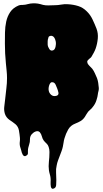

<svg xmlns="http://www.w3.org/2000/svg" viewBox="-20 -751 631 1176"><path d="M16 -364Q10 -424 10 -484Q10 -515 10.5 -550.5Q11 -586 18 -618.5Q25 -651 42.5 -677Q60 -703 93 -717Q101 -720 107 -720.5Q113 -721 121 -721Q129 -721 136 -722.5Q143 -724 151 -726Q165 -730 181.5 -730.5Q198 -731 212 -729Q220 -728 228 -725.5Q236 -723 244 -721Q261 -717 279 -718Q297 -719 314 -719Q335 -719 356 -723Q377 -727 398 -725Q430 -723 459 -714Q488 -705 511 -682Q533 -661 546.5 -632.5Q560 -604 571 -576Q582 -547 579 -515Q576 -483 566 -454Q561 -440 554 -427.5Q547 -415 540 -403Q537 -398 532 -395L524 -388Q519 -384 516 -379.5Q513 -375 515 -368Q517 -358 527.5 -348Q538 -338 545 -330Q554 -318 561 -302.5Q568 -287 574 -273Q579 -260 581.5 -244Q584 -228 585 -214Q586 -206 584 -197Q582 -188 580 -180V-178Q579 -167 576.5 -157.5Q574 -148 571 -138Q564 -114 546 -93Q541 -86 533.5 -80Q526 -74 520 -67Q514 -59 509 -50.5Q504 -42 499 -34Q488 -18 473.5 -9.5Q459 -1 441 6Q412 17 397.5 42.5Q383 68 375 96Q371 109 369.5 121.5Q368 134 365 147Q362 161 357 174.5Q352 188 347 201Q341 217 335.5 231.5Q330 246 327 263Q322 284 323.5 306.5Q325 329 325 352Q325 365 324 382Q323 399 309 404Q301 407 297 403Q293 399 291.5 392.5Q290 386 290 378V365Q292 339 285 316Q278 293 278 267Q278 253 279.5 239.5Q281 226 282 212Q283 197 283 180Q283 163 278 149Q274 136 265 128Q256 120 248 110Q240 99 236.5 84.5Q233 70 224 59Q218 53 211 52.5Q204 52 196.5 55Q189 58 182.5 63.5Q176 69 172 74Q163 87 163.5 103Q164 119 159 133Q156 143 153.5 152.5Q151 162 151 173V188Q151 196 143 201Q135 207 129 205Q123 203 119.5 197Q116 191 113.5 183.5Q111 176 110 170Q108 162 105 153.5Q102 145 101 136Q100 125 101.5 114.5Q103 104 102 93Q100 71 96 48Q92 25 75 10Q66 2 56 -4.5Q46 -11 37 -17.5Q28 -24 21 -33Q14 -42 10 -54Q3 -77 6.5 -100.5Q10 -124 12 -147Q15 -179 19 -210Q23 -241 23 -273Q23 -296 20.5 -318.5Q18 -341 16 -364ZM278 -199Q280 -182 293 -170.5Q306 -159 325 -164Q333 -166 336 -171Q339 -176 338 -183Q337 -190 334.5 -197Q332 -204 330 -210Q327 -218 321 -231.5Q315 -245 304 -247Q295 -249 290 -244Q285 -239 282 -230.5Q279 -222 278 -213.5Q277 -205 278 -199ZM272 -478Q273 -464 282.5 -450Q292 -436 308 -444Q313 -447 316 -453Q319 -459 320.5 -466.5Q322 -474 322.5 -481.5Q323 -489 322 -494Q321 -500 318.5 -507.5Q316 -515 312 -521Q308 -527 301.5 -530Q295 -533 287 -531Q279 -529 277 -522.5Q275 -516 273 -508Q272 -503 272 -498V-488Z"/></svg>

Font: Double Feature
Style: Regular
Weight: 400
Designer: David Shetterly
Foundry: David Shetterly
Version: Version 2.100 1997 initial release